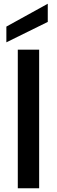

<svg xmlns="http://www.w3.org/2000/svg" viewBox="-20 -1005 304 1025"><path d="M75 -740C75 -740 75 0 75 0C75 0 189 0 189 0C189 0 189 -740 189 -740C189 -740 75 -740 75 -740ZM235 -985C235 -985 14 -863 14 -863C14 -863 14 -779 14 -779C14 -779 235 -888 235 -888C235 -888 235 -985 235 -985Z"/></svg>

Font: Girnar Poppins
Style: Medium
Weight: 500
Designer: Ninad Kale (Devanagari), Jonny Pinhorn (Latin)
Foundry: Indian Type Foundry
Version: ""